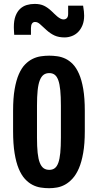

<svg xmlns="http://www.w3.org/2000/svg" viewBox="-20 -969 508 996"><path d="M234.9 7.3C247.9 7.3 261.5 6.1 275.6 3.7C289.8 1.2 303.7 -3.7 317.4 -11.2C331.1 -18.7 344.1 -29.2 356.4 -42.7C368.8 -56.2 379.7 -73.9 389.2 -95.7C398.6 -117.5 406.1 -144.2 411.6 -175.8C417.2 -207.4 419.9 -245 419.9 -288.6V-394C419.9 -438 417.2 -475.7 411.9 -507.1C406.5 -538.5 399.2 -564.8 389.9 -585.9C380.6 -607.1 369.9 -623.9 357.7 -636.5C345.5 -649 332.5 -658.4 318.8 -664.8C305.2 -671.1 291.2 -675.3 276.9 -677.2C262.5 -679.2 248.7 -680.2 235.4 -680.2C221.4 -680.2 207 -679.1 192.4 -677C177.7 -674.9 163.5 -670.5 149.7 -663.8C135.8 -657.1 122.7 -647.5 110.4 -635C98 -622.5 87.2 -605.6 77.9 -584.5C68.6 -563.3 61.3 -537.2 55.9 -506.1C50.5 -475 47.9 -437.7 47.9 -394V-288.6C47.9 -244.3 50.5 -206.2 55.7 -174.3C60.9 -142.4 68 -115.6 77.1 -93.8C86.3 -71.9 96.9 -54.4 109.1 -41C121.3 -27.7 134.4 -17.4 148.2 -10.3C162 -3.1 176.4 1.6 191.2 3.9C206 6.2 220.5 7.3 234.9 7.3ZM235.8 -87.9C224.1 -87.9 214.3 -90.7 206.3 -96.4C198.3 -102.1 191.7 -111.5 186.5 -124.5C181.3 -137.5 177.6 -154.7 175.3 -176C173 -197.3 171.9 -223.8 171.9 -255.4V-420.9C171.9 -452.5 173 -479 175.3 -500.5C177.6 -522 181.3 -539.3 186.5 -552.5C191.7 -565.7 198.3 -575.2 206.3 -581.1C214.3 -586.9 224.1 -589.8 235.8 -589.8C246.9 -589.8 256.3 -586.9 263.9 -581.1C271.6 -575.2 277.8 -565.7 282.5 -552.5C287.2 -539.3 290.6 -522 292.7 -500.5C294.8 -479 295.9 -452.5 295.9 -420.9V-255.4C295.9 -223.8 294.8 -197.3 292.7 -176C290.6 -154.7 287.2 -137.5 282.5 -124.5C277.8 -111.5 271.6 -102.1 263.9 -96.4C256.3 -90.7 246.9 -87.9 235.8 -87.9ZM314.9 -774.9C328 -774.9 340.7 -777.3 353 -782C365.4 -786.7 376.2 -793.8 385.5 -803.2C394.8 -812.7 402.3 -824.5 408 -838.6C413.7 -852.8 416.5 -869.1 416.5 -887.7C416.5 -893.9 416.1 -901.2 415.3 -909.7C414.5 -918.1 413.1 -928.1 411.1 -939.5H333.5V-897C333.5 -886.9 331.2 -879.6 326.7 -875C322.1 -870.4 316.2 -868.2 309.1 -868.2C303.9 -868.2 298.6 -869.6 293.2 -872.6C287.8 -875.5 282.5 -879.2 277.1 -883.5C271.7 -887.9 266.5 -892.7 261.5 -897.7L247.6 -911.1C234.5 -923.5 221.4 -932.9 208.3 -939.2C195.1 -945.6 178.9 -948.7 159.7 -948.7C145.3 -948.7 131.7 -946.8 118.7 -942.9C105.6 -939 94.2 -932.4 84.2 -923.1C74.3 -913.8 66.4 -901.4 60.5 -886C54.7 -870.5 51.8 -851.4 51.8 -828.6C51.8 -827 51.8 -824.3 52 -820.6L52.5 -808.8C52.7 -804.8 52.9 -800.9 53.2 -797.1C53.5 -793.4 53.7 -790.5 53.7 -788.6H140.6V-823.7C140.6 -833.5 142.4 -841.1 146 -846.7C149.6 -852.2 154.8 -855 161.6 -855C166.5 -855 170.9 -854.1 174.8 -852.3C178.7 -850.5 182.8 -847.8 187 -844.2C191.2 -840.7 196 -836.3 201.4 -831.1C206.8 -825.8 213.4 -819.8 221.2 -813C234.9 -800.6 248.9 -791.2 263.2 -784.7C277.5 -778.2 294.8 -774.9 314.9 -774.9Z"/></svg>

Font: Fjalla One
Style: Regular
Weight: 400
Designer: Irina Smirnova
Foundry: Irina Smirnova
Version: Version 1.001